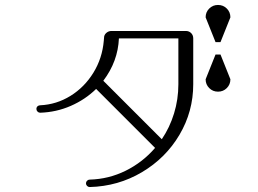

<svg xmlns="http://www.w3.org/2000/svg" viewBox="-20 -800 1040 775"><path d="M327 -60Q327 -66 331.5 -70.5Q336 -75 342 -75Q419 -77 487.5 -111Q556 -145 606 -203L368 -441Q324 -398 265.5 -372.5Q207 -347 142 -345Q136 -345 131.5 -349.5Q127 -354 127 -360Q127 -367 131.5 -371Q136 -375 142 -375Q208 -378 264.5 -413Q321 -448 357 -506.5Q393 -565 399 -636L400 -648Q400 -659 409 -667Q418 -675 430 -675H730Q743 -675 751.5 -666.5Q760 -658 760 -645V-460Q760 -350 704.5 -256Q649 -162 553 -105Q457 -48 342 -45Q336 -45 331.5 -49.5Q327 -54 327 -60ZM860 -780Q881 -780 895.5 -765.5Q910 -751 910 -730L870 -630H850L810 -730Q810 -751 824.5 -765.5Q839 -780 860 -780ZM810 -480 850 -580H870L910 -480Q910 -459 895.5 -444.5Q881 -430 860 -430Q839 -430 824.5 -444.5Q810 -459 810 -480ZM633 -238Q665 -285 682.5 -342Q700 -399 700 -460V-645H460Q456 -552 397 -474Z"/></svg>

Font: GL-CurulMinamoto Light
Style: Regular
Weight: 300
Designer: Eunice (kana); Ryoko NISHIZUKA 西塚涼子 (ideographs); Frank Grießhammer (Latin, Greek & Cyrillic); Wenlong ZHANG
Foundry: Gutenberg Labo; Adobe
Version: Version 1.002